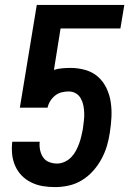

<svg xmlns="http://www.w3.org/2000/svg" viewBox="-20 -755 540 783"><path d="M205 8Q179 8 154.5 4Q130 0 107.5 -11Q85 -22 68.5 -39Q52 -56 42 -78.5Q32 -101 29.5 -126Q27 -151 30 -177H142Q140 -160 143.5 -143Q147 -126 156 -113Q165 -100 180.5 -94Q196 -88 213 -88Q228 -88 243.5 -95Q259 -102 270.5 -114Q282 -126 289.5 -140Q297 -154 302.5 -169Q308 -184 311.5 -199Q315 -214 318 -229V-230Q320 -246 322 -262Q324 -278 323.5 -294Q323 -310 320 -325Q317 -340 309.5 -353.5Q302 -367 289 -374.5Q276 -382 260 -382Q246 -382 231.5 -378.5Q217 -375 205 -365.5Q193 -356 185 -343Q177 -330 174 -316H61L130 -735H487L471 -639H227L200 -470Q216 -475 233.5 -476.5Q251 -478 268 -478Q299 -478 328.5 -469.5Q358 -461 379.5 -442Q401 -423 414 -396Q427 -369 431.5 -339Q436 -309 434.5 -277.5Q433 -246 428 -215Q424 -187 416 -160Q408 -133 394 -107Q380 -81 360 -58.5Q340 -36 315 -20.5Q290 -5 261.5 1.5Q233 8 205 8Z"/></svg>

Font: Iosevka Term Curly
Style: Bold Italic
Weight: 700
Italic angle: -9°
Designer: Belleve Invis
Foundry: Belleve Invis
Version: Version 32.3.0